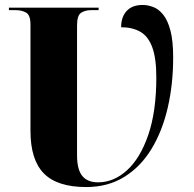

<svg xmlns="http://www.w3.org/2000/svg" viewBox="-20 -745 785 775"><path d="M328 10Q211 10 157 -45Q103 -100 103 -217V-646Q103 -684 85.5 -694Q68 -704 44 -704H16V-714H378V-704H347Q324 -704 307.5 -693.5Q291 -683 291 -642V-118Q291 -61 312 -35Q333 -9 376 -9Q439 -9 492.5 -57.5Q546 -106 578.5 -200.5Q611 -295 611 -433Q611 -510 594.5 -554.5Q578 -599 546 -617Q514 -635 469 -635Q469 -677 491.5 -701Q514 -725 556 -725Q577 -725 599 -716.5Q621 -708 639 -685.5Q657 -663 668 -621.5Q679 -580 679 -513Q679 -405 657 -310Q635 -215 591 -143Q547 -71 481 -30.5Q415 10 328 10Z"/></svg>

Font: Noto Serif Display SemiCondensed Black
Style: Regular
Weight: 900
Width: 4
Designer: Monotype Design Team
Foundry: Monotype Imaging Inc.
Version: Version 2.009